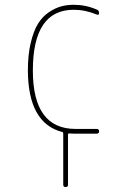

<svg xmlns="http://www.w3.org/2000/svg" viewBox="-20 -550 540 790"><path d="M236.3 -6.8Q95.7 -43 94.7 -259.8Q94.7 -324.2 106.4 -373.5Q118.2 -422.9 136.2 -452.1Q154.3 -481.4 180.2 -499Q206.1 -516.6 230.5 -523.4Q254.9 -530.3 283.2 -530.3Q333 -530.3 377.9 -510.7Q387.7 -507.8 387.7 -496.1Q387.7 -486.3 377.9 -490.2Q331.1 -509.8 283.2 -509.8Q115.2 -509.8 115.2 -259.8Q115.2 -19.5 291 -19.5H377.9Q387.7 -19.5 387.7 -9.8Q387.7 0 377.9 0H291Q274.4 0 265.6 -1Q259.8 -1 259.8 2.9V210Q259.8 219.7 250 219.7Q240.2 219.7 240.2 210V-1Q240.2 -5.9 236.3 -6.8Z"/></svg>

Font: Rounded-L Mgen+ 2m thin
Style: Regular
Weight: 100
Designer: [Source Han Sans]
Ryoko NISHIZUKA  (kana & ideographs); Paul D. Hunt (Latin, Greek & Cyrillic); Wenlong ZHANG  (bopomofo
Version: Version 1.059.20150602